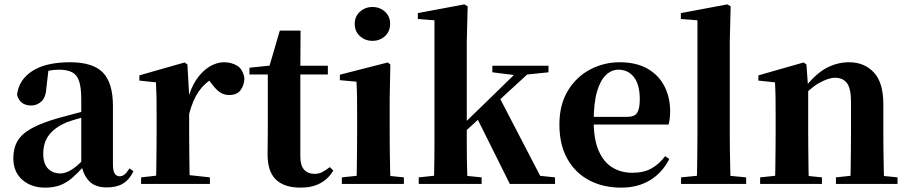

<svg xmlns="http://www.w3.org/2000/svg" viewBox="-20 -842 4157 879"><path d="M186 17Q123 17 82 -19Q41 -55 41 -118Q41 -163 60 -196Q79 -229 125 -254.5Q171 -280 249 -302Q288 -313 338.5 -326Q389 -339 429 -349V-323Q389 -313 349 -302Q309 -291 285 -282Q233 -260 205.5 -225.5Q178 -191 178 -138Q178 -93 199.5 -70.5Q221 -48 257 -48Q271 -48 288.5 -55Q306 -62 329.5 -81Q353 -100 385 -136L402 -81H364Q336 -50 311 -28Q286 -6 256.5 5.5Q227 17 186 17ZM469 16Q415 16 387.5 -13.5Q360 -43 352 -92V-95V-387Q352 -440 342.5 -469.5Q333 -499 310.5 -511Q288 -523 250 -523Q225 -523 198.5 -517.5Q172 -512 135 -498L202 -523L193 -446Q191 -398 170.5 -378.5Q150 -359 123 -359Q71 -359 58 -408Q66 -477 128 -517Q190 -557 301 -557Q405 -557 451 -510Q497 -463 497 -357V-91Q497 -60 505 -47.5Q513 -35 528 -35Q540 -35 550 -43Q560 -51 573 -71L591 -58Q572 -19 543 -1.5Q514 16 469 16Z M626 0V-30L733 -42H831L941 -30V0ZM694 0Q695 -26 695.5 -68Q696 -110 696.5 -156Q697 -202 697 -236V-316Q697 -366 696.5 -397.5Q696 -429 694 -465L618 -473V-497L825 -556L838 -547L846 -404V-403V-236Q846 -202 846.5 -156Q847 -110 847.5 -68Q848 -26 849 0ZM846 -321 810 -383H839Q853 -440 880 -479Q907 -518 940 -537.5Q973 -557 1005 -557Q1040 -557 1066 -541Q1092 -525 1099 -484Q1098 -452 1081.5 -429.5Q1065 -407 1029 -407Q1003 -407 983.5 -422Q964 -437 945 -464L922 -491L956 -485Q916 -461 889.5 -423Q863 -385 846 -321Z M1281 -501V-541H1481V-501ZM1356 17Q1282 17 1243.5 -19.5Q1205 -56 1205 -135Q1205 -164 1205.5 -188Q1206 -212 1206 -242V-501H1122V-532L1229 -543L1211 -531L1261 -702H1356L1355 -524V-514V-125Q1355 -84 1372.5 -65Q1390 -46 1420 -46Q1440 -46 1455 -54Q1470 -62 1490 -77L1506 -61Q1484 -24 1447 -3.5Q1410 17 1356 17Z M1545 0V-30L1651 -41H1721L1829 -30V0ZM1612 0Q1613 -26 1613.5 -68Q1614 -110 1614.5 -156Q1615 -202 1615 -236V-313Q1615 -363 1614.5 -398Q1614 -433 1612 -468L1536 -475V-500L1755 -556L1767 -547L1764 -390V-236Q1764 -202 1764.5 -156Q1765 -110 1766 -68Q1767 -26 1768 0ZM1685 -655Q1652 -655 1628 -676.5Q1604 -698 1604 -733Q1604 -767 1628 -788.5Q1652 -810 1685 -810Q1719 -810 1742.5 -788.5Q1766 -767 1766 -733Q1766 -698 1742.5 -676.5Q1719 -655 1685 -655Z M1897 0V-30L2002 -41H2074L2185 -30V0ZM1966 0Q1967 -18 1967.5 -47Q1968 -76 1968.5 -110.5Q1969 -145 1969 -178Q1969 -211 1969 -236V-749L1893 -755V-782L2106 -822L2121 -813L2117 -653V-243Q2117 -216 2117 -181.5Q2117 -147 2117.5 -111.5Q2118 -76 2119 -47Q2120 -18 2121 0ZM2041 -177V-221H2047L2211 -380L2376 -541H2437ZM2314 0 2164 -301 2267 -395 2453 -37 2521 -30V0ZM2234 -511V-541H2491V-511L2375 -499L2354 -496Z M2824 17Q2741 17 2677.5 -16.5Q2614 -50 2577.5 -114.5Q2541 -179 2541 -272Q2541 -363 2580 -427Q2619 -491 2682 -524Q2745 -557 2817 -557Q2893 -557 2944.5 -527.5Q2996 -498 3022 -447Q3048 -396 3048 -333Q3048 -299 3041 -272H2605V-307H2851Q2885 -307 2897 -325.5Q2909 -344 2909 -388Q2909 -454 2882.5 -488.5Q2856 -523 2811 -523Q2780 -523 2754 -498.5Q2728 -474 2713 -422Q2698 -370 2698 -286Q2698 -204 2721 -151.5Q2744 -99 2784 -75Q2824 -51 2875 -51Q2928 -51 2963.5 -71.5Q2999 -92 3025 -127L3044 -114Q3012 -51 2956 -17Q2900 17 2824 17Z M3098 0V-30L3209 -41H3280L3396 -30V0ZM3170 0Q3171 -36 3171.5 -76.5Q3172 -117 3172.5 -158Q3173 -199 3173 -236V-749L3097 -755V-782L3310 -822L3325 -813L3321 -653V-236Q3321 -199 3321.5 -158Q3322 -117 3323 -76.5Q3324 -36 3325 0Z M3460 0V-30L3565 -41H3636L3743 -30V0ZM3528 0Q3529 -26 3529.5 -68Q3530 -110 3530.5 -156Q3531 -202 3531 -236V-316Q3531 -365 3530.5 -397Q3530 -429 3528 -465L3452 -473V-497L3659 -556L3672 -547L3680 -435V-432V-236Q3680 -202 3680.5 -156Q3681 -110 3681.5 -68Q3682 -26 3683 0ZM3807 0V-30L3910 -41H3980L4089 -30V0ZM3873 0Q3874 -26 3874.5 -67.5Q3875 -109 3875.5 -155Q3876 -201 3876 -236V-376Q3876 -437 3857.5 -461.5Q3839 -486 3803 -486Q3773 -486 3730 -462Q3687 -438 3644 -386L3640 -431H3656Q3713 -504 3763 -530.5Q3813 -557 3867 -557Q3937 -557 3980.5 -510.5Q4024 -464 4024 -365V-236Q4024 -201 4024.5 -155Q4025 -109 4026 -67.5Q4027 -26 4028 0Z"/></svg>

Font: Noto Serif JP ExtraBold
Style: Regular
Weight: 800
Designer: Ryoko NISHIZUKA 西塚涼子 (kana & ideographs); Frank Grießhammer (Latin, Greek & Cyrillic); Wenlong ZHANG 张文龙 (bopomofo); San
Foundry: Adobe
Version: Version 2.003-H1;hotconv 1.1.1;makeotfexe 2.6.0